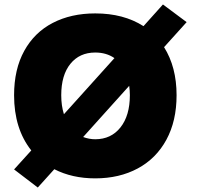

<svg xmlns="http://www.w3.org/2000/svg" viewBox="-20 -785 882 859"><path d="M43 -27 120 -112Q43 -209 43 -359Q43 -475 88.5 -557.5Q134 -640 216 -682.5Q298 -725 406 -725Q533 -725 622 -668L709 -765L815 -686L714 -574Q770 -485 770 -359Q770 -244 724.5 -160Q679 -76 596.5 -31.5Q514 13 406 13Q303 13 223 -28L149 54ZM561 -359Q561 -380 558 -401L352 -172Q379 -162 406 -162Q477 -162 519 -215Q561 -268 561 -359ZM266 -274 492 -525Q456 -550 406 -550Q336 -550 295 -499.5Q254 -449 254 -359Q254 -312 266 -274Z"/></svg>

Font: Nebula Sans Black
Style: Regular
Weight: 900
Designer: Paul D. Hunt for Adobe (as Source Sans)
Foundry: Nebula Entertainment & Broadcasting LLC
Version: Version 1.010